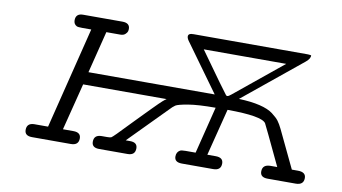

<svg xmlns="http://www.w3.org/2000/svg" viewBox="-65 -758 1613 906"><g transform="rotate(10 741.5 -305.5)"><path d="M94.2 -28.8Q94.2 -61 128.9 -62H195.8L316.9 -548.8H273.9Q252.9 -548.8 247.1 -551.8Q231.9 -559.6 231.9 -578.1Q231.9 -611.3 268.1 -610.8H455.1Q491.2 -610.8 491.2 -582Q491.2 -576.2 489.5 -570.1Q487.8 -564 479.5 -556.4Q471.2 -548.8 456.1 -548.8H389.2L338.9 -348.1H943.8L778.8 -576.2Q771 -587.4 771 -596.2Q771 -611.3 796.9 -610.8H1341.8Q1349.6 -610.8 1359.9 -608.9Q1361.8 -593.8 1340.8 -576.2L1060.1 -347.2Q1119.1 -345.2 1160.6 -335.2Q1202.1 -325.2 1224.6 -308.1Q1247.1 -291 1257.1 -277.6Q1267.1 -264.2 1277.8 -242.2L1363.8 -62H1393.1Q1431.2 -62 1431.2 -33.2Q1431.2 0 1393.1 0H1258.8Q1222.7 0 1223.1 -28.8Q1223.1 -62 1262.2 -62H1293.9Q1204.1 -252 1201.2 -255.9Q1180.2 -286.6 1016.1 -287.1L959 -62H999Q1035.2 -62 1035.2 -33.2Q1035.2 0 998 0H848.1Q812 0 812 -27.8Q812 -48.8 828.1 -58.1Q834 -62 855 -62H902.8L959 -287.1Q875 -287.1 827.9 -279.1Q780.8 -271 769.8 -263.9Q758.8 -256.8 741.2 -237.8L567.9 -62H588.9Q624 -62 624 -33.2Q624 0 587.9 0H451.2Q416 0 416 -28.8Q416 -62 453.1 -62H478Q494.1 -62 498.5 -64.5Q502.9 -66.9 521 -85Q551.8 -117.2 585 -151.1Q618.2 -185.1 633.1 -200.4Q647.9 -215.8 665 -232.9Q682.1 -250 690.2 -258.1Q698.2 -266.1 706.5 -273.4Q714.8 -280.8 724.1 -287.1H324.2L267.1 -62H316.9Q353 -62 353 -33.2Q353 0 315.9 0H129.9Q94.2 0 94.2 -28.8ZM856 -548.8Q988.8 -362.8 997.1 -354Q1000 -351.1 1002.9 -351.1Q1009.8 -351.1 1022 -361.8L1251 -548.8Z"/></g></svg>

Font: CMU Typewriter Text Variable Width
Style: Italic
Weight: 500
Italic angle: -14.04°
Version: Version 0.7.0